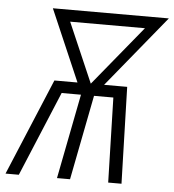

<svg xmlns="http://www.w3.org/2000/svg" viewBox="-69 -716 691 762"><g transform="rotate(5 277.0 -335.0)"><path d="M-19 0 142 -385H234L111 -670H573L340 -385H432L443 0H390L381 -338H304L238 0H186L252 -338H175L34 0ZM287 -385 482 -623H184Z"/></g></svg>

Font: Lode Dark Term
Style: Italic
Weight: 400
Italic angle: -11°
Monospace: yes
Designer: Belleve Invis
Foundry: Belleve Invis
Version: Version 29.2.0